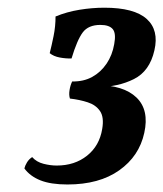

<svg xmlns="http://www.w3.org/2000/svg" viewBox="-20 -782 434 511"><path d="M159.4 -291Q115.2 -291 87.6 -302Q60 -313 44.9 -333.7Q46.4 -340.7 51.7 -349.6Q57 -358.4 65.6 -363.9Q77.2 -350.8 95.7 -346.1Q114.2 -341.4 131 -341.4Q178.7 -341.4 211.6 -367.6Q244.6 -393.8 252 -438.7Q257.4 -470 246.2 -486.4Q235 -502.8 213.5 -509.7Q192.1 -516.7 166.1 -519.7Q163 -529.3 165.1 -542.2Q167.1 -555 172.1 -565.2Q202.1 -564.6 225.1 -577.1Q248.1 -589.7 263.6 -612.5Q279 -635.3 284 -664.7Q289.4 -693.4 280 -704.6Q270.6 -715.7 247.1 -715.7Q215.1 -715.7 200.2 -695.7Q185.3 -675.8 170.4 -626.4Q155.7 -625.9 139.3 -628.9Q122.9 -631.9 112.3 -640.5Q117.3 -660 122.6 -686Q127.9 -712.1 127.8 -738.1Q158 -750.6 191.6 -756Q225.2 -761.5 257.7 -761.5Q337.1 -761.5 370.3 -731.7Q403.5 -701.9 390.9 -647.9Q378.4 -592.5 336.3 -571.5Q294.2 -550.5 241.5 -550.5L237.4 -555.5Q308.8 -555.5 343.2 -522.5Q377.5 -489.4 364 -428.4Q350.5 -366.3 297.3 -328.7Q244.2 -291 159.4 -291Z"/></svg>

Font: Vollkorn
Style: Italic
Weight: 400
Italic angle: -11°
Designer: Friedrich Althausen
Foundry: Friedrich Althausen
Version: Version 5.001